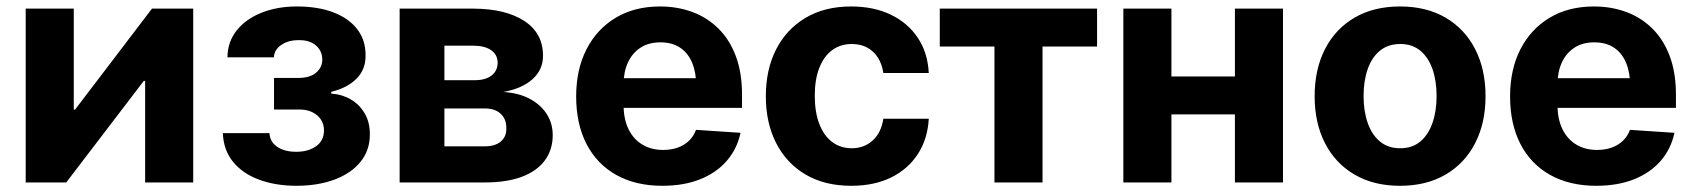

<svg xmlns="http://www.w3.org/2000/svg" viewBox="-20 -573 5320 603"><path d="M586.8 0H435.8V-318.9H431.6L188 0H60.7V-545.9H211.7V-228.7H215.7L457.3 -545.9H586.8Z M679.9 -154.9H826.2Q827.8 -127.4 850.8 -111.8Q873.8 -96.2 910.5 -96.3Q947.4 -96.2 972.3 -113.4Q997.3 -130.7 997.5 -163.5Q997.5 -183.2 987.6 -197.9Q977.7 -212.6 960.2 -221Q942.7 -229.4 919.1 -229.1H840.6V-328.3H919.1Q953.7 -328.6 972.8 -344.8Q991.9 -360.9 992.2 -385.7Q991.9 -413.3 972.3 -430.2Q952.7 -447.2 918.9 -446.9Q885.6 -447.2 863.5 -431.9Q841.3 -416.7 840.2 -393H694.3Q694.9 -442.2 723.8 -478Q752.7 -513.9 802.1 -533.3Q851.4 -552.7 912.1 -552.7Q979.1 -552.7 1027.5 -534Q1075.9 -515.3 1102.2 -480.9Q1128.6 -446.5 1128.1 -398.6Q1128.6 -355.4 1100 -326.2Q1071.4 -297.1 1020.3 -284.6V-279.1Q1053.7 -277 1081.3 -261Q1108.9 -245 1125.2 -217.2Q1141.6 -189.5 1141.6 -151.2Q1141.6 -100.5 1111.9 -64.4Q1082.2 -28.2 1030.3 -8.9Q978.3 10.4 910.9 10.5Q845.5 10.4 793.8 -8.7Q742.2 -27.7 712.1 -64.6Q681.9 -101.5 679.9 -154.9Z M1235.1 0V-545.9H1467.1Q1568.2 -545.4 1626.8 -507.1Q1685.4 -468.8 1685.4 -398Q1685.4 -353.8 1652.4 -324.3Q1619.5 -294.8 1561 -284.2Q1609.9 -281 1644.4 -262.3Q1679 -243.6 1697.5 -214.2Q1715.9 -184.8 1715.9 -148.8Q1715.9 -102.4 1690.9 -68.9Q1665.9 -35.4 1618.6 -17.7Q1571.3 0 1503 0ZM1375.7 -113.5H1503Q1534.6 -113.3 1552.6 -128.4Q1570.7 -143.5 1570.2 -169.7Q1570.7 -198.7 1552.6 -215.6Q1534.6 -232.4 1503 -232.4H1375.7ZM1375.7 -321.1H1470.6Q1504.5 -321 1523.6 -335.7Q1542.8 -350.5 1542.9 -375.8Q1542.8 -401.1 1522.6 -415.3Q1502.4 -429.5 1467.1 -429.5H1375.7Z M2060.2 10.5Q1976.3 10.5 1915.4 -23.6Q1854.5 -57.7 1822 -120.8Q1789.5 -183.9 1789.5 -270.3Q1789.5 -354.6 1821.9 -418.1Q1854.4 -481.6 1913.6 -517.2Q1972.8 -552.7 2052.9 -552.7Q2107.1 -552.7 2154 -535.5Q2200.8 -518.3 2235.9 -483.7Q2271.1 -449.2 2290.7 -397.3Q2310.4 -345.3 2310.4 -275.6V-234.2H1849.6V-327.5H2237.1L2166.6 -303.1Q2166.6 -344.9 2153.9 -375.5Q2141.2 -406.2 2116.2 -423.1Q2091.2 -440 2054.1 -440Q2017 -440 1991.2 -423Q1965.4 -406 1952 -376.5Q1938.5 -347.1 1938.5 -309V-243Q1938.5 -198.8 1954 -167.3Q1969.4 -135.7 1997.5 -118.9Q2025.5 -102.1 2062.5 -102.1Q2087.6 -102.1 2108.2 -109.3Q2128.7 -116.5 2143.6 -130.7Q2158.4 -144.8 2166 -165.2L2305.7 -155.9Q2295 -105.5 2262.6 -68Q2230.3 -30.6 2179 -10Q2127.6 10.5 2060.2 10.5Z M2653.3 10.5Q2569.5 10.5 2509.4 -25.2Q2449.3 -61 2417.2 -124.4Q2385.2 -187.7 2385.2 -270.7Q2385.2 -354.5 2417.5 -417.9Q2449.9 -481.3 2510 -517Q2570.1 -552.7 2652.9 -552.7Q2724.3 -552.7 2777.9 -526.8Q2831.5 -500.9 2862.7 -454Q2893.8 -407 2896.9 -343.8H2754.3Q2750.3 -371 2737.5 -391.5Q2724.7 -412 2703.9 -423.4Q2683.1 -434.8 2655.1 -434.8Q2620 -434.8 2593.9 -415.8Q2567.9 -396.9 2553.4 -360.5Q2538.9 -324.2 2538.9 -272.5Q2538.9 -220.6 2553.2 -183.6Q2567.5 -146.6 2593.7 -127Q2619.8 -107.4 2655.1 -107.4Q2694.1 -107.4 2720.9 -132Q2747.8 -156.6 2754.3 -200.2H2896.9Q2893.6 -137.5 2863.1 -90Q2832.7 -42.5 2779.4 -16Q2726.2 10.5 2653.3 10.5Z M3103.2 0V-426.8H2931.5V-545.9H3425.5V-426.8H3254.2V0Z M3900.7 -332.9V-213.8H3616.3V-332.9ZM3659 -545.9V0H3508V-545.9ZM4009.4 -545.9V0H3858.4V-545.9Z M4377 10.5Q4294.1 10.5 4233.9 -24.8Q4173.7 -60.1 4141.3 -123.4Q4108.8 -186.7 4108.8 -270.7Q4108.8 -355.3 4141.3 -418.7Q4173.7 -482.1 4233.9 -517.4Q4294.1 -552.7 4377 -552.7Q4460 -552.7 4520.2 -517.4Q4580.4 -482.1 4612.9 -418.7Q4645.5 -355.3 4645.5 -270.7Q4645.5 -186.7 4612.9 -123.4Q4580.4 -60.1 4520.2 -24.8Q4460 10.5 4377 10.5ZM4377.5 -107.4Q4415.4 -107.4 4440.7 -128.6Q4466 -149.8 4478.9 -187Q4491.8 -224.1 4491.8 -271.3Q4491.8 -319.1 4478.9 -356Q4466 -392.8 4440.7 -413.8Q4415.4 -434.8 4377.5 -434.8Q4339.6 -434.8 4313.9 -413.8Q4288.3 -392.8 4275.4 -356Q4262.5 -319.1 4262.5 -271.3Q4262.5 -224.1 4275.4 -187Q4288.3 -149.8 4313.9 -128.6Q4339.6 -107.4 4377.5 -107.4Z M4993.3 10.5Q4909.4 10.5 4848.5 -23.6Q4787.6 -57.7 4755.1 -120.8Q4722.6 -183.9 4722.6 -270.3Q4722.6 -354.6 4755 -418.1Q4787.5 -481.6 4846.7 -517.2Q4905.9 -552.7 4986 -552.7Q5040.2 -552.7 5087.1 -535.5Q5133.9 -518.3 5169 -483.7Q5204.2 -449.2 5223.8 -397.3Q5243.5 -345.3 5243.5 -275.6V-234.2H4782.7V-327.5H5170.2L5099.7 -303.1Q5099.7 -344.9 5087 -375.5Q5074.3 -406.2 5049.3 -423.1Q5024.3 -440 4987.2 -440Q4950.1 -440 4924.3 -423Q4898.5 -406 4885.1 -376.5Q4871.6 -347.1 4871.6 -309V-243Q4871.6 -198.8 4887.1 -167.3Q4902.5 -135.7 4930.6 -118.9Q4958.6 -102.1 4995.6 -102.1Q5020.7 -102.1 5041.3 -109.3Q5061.8 -116.5 5076.7 -130.7Q5091.5 -144.8 5099.1 -165.2L5238.8 -155.9Q5228.1 -105.5 5195.8 -68Q5163.4 -30.6 5112.1 -10Q5060.7 10.5 4993.3 10.5Z"/></svg>

Font: Inter
Style: Regular
Weight: 400
Designer: Rasmus Andersson
Foundry: rsms
Version: Version 4.000;git-8c9346024